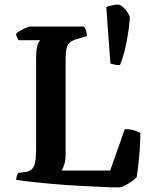

<svg xmlns="http://www.w3.org/2000/svg" viewBox="-20 -820 664 840"><path d="M501 0Q473 0 427.5 -2Q382 -4 327.5 -7Q273 -10 219.5 -14.5Q166 -19 121.5 -24Q77 -29 51 -33Q51 -43 54 -51.5Q57 -60 60 -64L89 -67Q108 -70 118.5 -79Q129 -88 133.5 -109Q138 -130 138 -167V-566Q138 -595 141.5 -612Q145 -629 150 -636.5Q155 -644 156 -644H62Q58 -649 54.5 -656.5Q51 -664 50 -672Q56 -679 68.5 -686Q81 -693 94 -698.5Q107 -704 112 -704H347Q352 -699 356 -687Q360 -675 360 -662L316 -649Q298 -644 287 -635Q276 -626 271.5 -609.5Q267 -593 267 -563V-141Q267 -118 261 -100Q255 -82 250 -74H462L526 -255Q550 -255 568.5 -249Q587 -243 594 -238Q594 -204 591.5 -167.5Q589 -131 585 -99Q581 -67 578 -45Q571 -37 556 -26.5Q541 -16 525.5 -8Q510 0 501 0ZM505 -535Q491 -535 480.5 -537.5Q470 -540 463 -542L445 -789Q452 -793 469 -796.5Q486 -800 495 -800Q507 -800 519 -788.5Q531 -777 539.5 -763.5Q548 -750 548 -743Q548 -731 543.5 -696.5Q539 -662 530 -618.5Q521 -575 505 -535Z"/></svg>

Font: Texturina Medium 12pt SemiBold
Style: Regular
Weight: 600
Version: Version 1.002